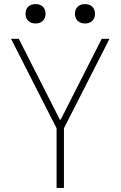

<svg xmlns="http://www.w3.org/2000/svg" viewBox="-20 -920 590 940"><path d="M257 0V-292L34 -730H72L273 -334H277L478 -730H516L293 -292V0ZM154 -805Q132 -805 118.5 -818Q105 -831 105 -852Q105 -875 118.5 -887.5Q132 -900 154 -900Q176 -900 189.5 -887.5Q203 -875 203 -852Q203 -831 189.5 -818Q176 -805 154 -805ZM396 -805Q374 -805 360.5 -818Q347 -831 347 -852Q347 -875 360.5 -887.5Q374 -900 396 -900Q418 -900 431.5 -887.5Q445 -875 445 -852Q445 -831 431.5 -818Q418 -805 396 -805Z"/></svg>

Font: M PLUS Code Latin SemiExpanded ExtraLight
Style: Regular
Weight: 250
Width: 6
Designer: Coji Morishita
Foundry: UNDERFOREST DESIGN
Version: Version 1.002; ttfautohint (v1.8.3)